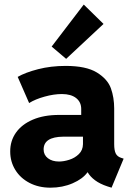

<svg xmlns="http://www.w3.org/2000/svg" viewBox="-20 -826 593 853"><path d="M25.4 -152.3Q24.9 -199.7 50.8 -236.6Q76.7 -273.4 125.7 -294.4Q174.8 -315.4 242.2 -315.4H340.8V-341.8Q340.8 -372.6 318.1 -390.4Q295.4 -408.2 254.9 -408.2Q219.2 -408.2 178 -396.7Q136.7 -385.3 109.4 -368.2L58.6 -484.4Q92.3 -503.9 149.2 -518.6Q206.1 -533.2 271.5 -533.2Q362.8 -533.2 410.4 -503.9Q458 -474.6 472.7 -433.6Q487.3 -392.6 487.3 -343.8V-185.5Q487.3 -158.2 494.1 -144.3Q501 -130.4 517.6 -125L529.3 -121.1L475.6 7.8L457 2Q424.3 -8.8 402.3 -25.1Q380.4 -41.5 369.6 -60.5H368.7Q347.7 -31.2 302.7 -11.7Q257.8 7.8 204.1 7.8Q151.9 7.8 111.1 -13.4Q70.3 -34.7 47.9 -71.3Q25.4 -107.9 25.4 -152.3ZM242.2 -108.4Q263.2 -108.4 287.8 -116.2Q312.5 -124 330.3 -141.4Q348.1 -158.7 348.6 -185.5V-218.8H260.7Q173.8 -217.8 173.8 -162.1Q173.8 -137.7 192.9 -123Q211.9 -108.4 242.2 -108.4ZM209.5 -619.1 352.1 -805.7 439.9 -719.7 273.9 -564.5Z"/></svg>

Font: Reddit Sans Vanilla ExtraBold
Style: Regular
Weight: 800
Designer: Stephen Hutchings
Foundry: Reddit
Version: Version 1.013